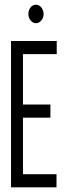

<svg xmlns="http://www.w3.org/2000/svg" viewBox="-20 -799 290 819"><path d="M133 -700C151 -700 166 -718 166 -739C166 -761 151 -779 133 -779C115 -779 101 -761 101 -739C101 -718 116 -700 133 -700ZM27 0H221V-56H78V-297H195V-353H78V-568H222V-624H27Z"/></svg>

Font: Inconsolata UltraCondensed Thin
Style: Regular
Weight: 100
Width: 1
Monospace: yes
Designer: Raph Levien, Cyreal, Brenton Simpson
Foundry: Raph Levien, Cyreal, Google
Version: Version 3.100